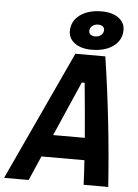

<svg xmlns="http://www.w3.org/2000/svg" viewBox="-93 -979 740 1026"><g transform="rotate(5 277.0 -466.0)"><path d="M-31.7 0 290 -693.8H450.7Q503.4 -346.2 526.9 0H395Q393.6 -32.7 391.8 -65.7Q390.1 -98.6 387.7 -131.3H157.2L100.1 0ZM209.5 -250.5H379.4Q373.5 -323.7 366.7 -397Q359.9 -470.2 353 -543.5H337.4ZM374 -722.7Q318.4 -722.7 284.2 -747.3Q250 -772 250 -812Q250 -865.7 294.4 -898.7Q338.9 -931.6 411.1 -931.6Q466.8 -931.6 501 -907.2Q535.2 -882.8 535.2 -842.3Q535.2 -788.6 491 -755.6Q446.8 -722.7 374 -722.7ZM387.2 -795.4Q407.2 -795.4 419.4 -806.2Q431.6 -816.9 431.6 -834Q431.6 -845.2 422.6 -852.3Q413.6 -859.4 398.4 -859.4Q378.4 -859.4 366 -848.6Q353.5 -837.9 353.5 -820.3Q353.5 -809.1 362.8 -802.2Q372.1 -795.4 387.2 -795.4Z"/></g></svg>

Font: CaskaydiaCove NF
Style: Bold Italic
Weight: 700
Italic angle: -10°
Designer: Aaron Bell
Foundry: Saja Typeworks
Version: Version 2111.001; VTT 6.35;Nerd Fonts 3.2.1